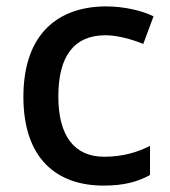

<svg xmlns="http://www.w3.org/2000/svg" viewBox="-20 -569 531 599"><path d="M303 10C367 10 410 -2 448 -23V-114C409 -94 363 -80 305 -80C212 -80 162 -145 162 -268C162 -394 211 -459 309 -459C347 -459 392 -446 427 -432L459 -518C423 -536 367 -549 311 -549C163 -549 53 -465 53 -267C53 -75 156 10 303 10Z"/></svg>

Font: Noto Sans Georgian Medium
Style: Regular
Weight: 500
Designer: Monotype Design Team, Akaki Razmadze
Foundry: Google LLC
Version: Version 2.005